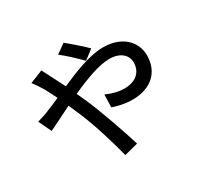

<svg xmlns="http://www.w3.org/2000/svg" viewBox="-180 -1038 1359 1314"><g transform="rotate(-30 500.0 -380.5)"><path d="M542 -635 615 -691C579 -728 504 -792 470 -819L397 -767C439 -736 505 -673 542 -635ZM50 -438 98 -337C142 -357 209 -392 284 -429L317 -354C372 -228 421 -64 452 58L561 30C527 -82 458 -279 407 -397L373 -471C485 -522 602 -567 685 -567C773 -567 819 -519 819 -463C819 -391 770 -339 675 -339C626 -339 576 -354 535 -373L532 -273C570 -259 628 -245 684 -245C838 -245 922 -333 922 -459C922 -571 833 -657 688 -657C584 -657 455 -606 335 -553C316 -591 298 -627 281 -659C271 -677 252 -714 244 -731L142 -690C159 -668 182 -634 195 -612C211 -584 228 -550 246 -513C208 -496 173 -481 140 -468C123 -460 84 -447 50 -438Z"/></g></svg>

Font: Noto Sans TC Medium
Style: Regular
Weight: 500
Designer: Ryoko NISHIZUKA 西塚涼子 (kana, bopomofo & ideographs); Paul D. Hunt (Latin, Greek & Cyrillic); Sandoll Communications 산돌커뮤니
Foundry: Adobe
Version: Version 2.004;hotconv 1.0.118;makeotfexe 2.5.65603